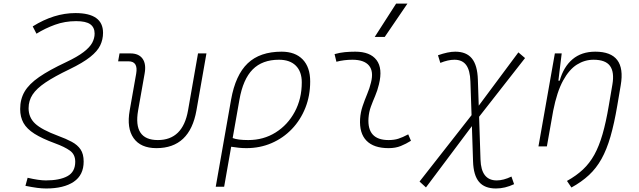

<svg xmlns="http://www.w3.org/2000/svg" viewBox="-20 -815 3556 1069"><path d="M236.8 234.4Q213.9 234.4 187.3 231Q160.6 227.5 121.6 219.7L133.8 174.8Q196.8 189.5 234.9 189.5Q312 189.5 355.5 165.8Q398.9 142.1 398.9 85.4Q398.9 44.9 369.4 23.7Q339.8 2.4 286.1 -17.1Q214.4 -43.5 171.9 -70.3Q129.4 -97.2 110.8 -130.4Q92.3 -163.6 92.3 -208Q92.3 -262.7 116.9 -304.9Q141.6 -347.2 197.8 -386Q253.9 -424.8 347.7 -468.8Q411.6 -499 446 -525.6Q480.5 -552.2 493.7 -577.4Q506.8 -602.5 506.8 -627.9Q506.8 -662.1 482.9 -679.7Q459 -697.3 403.8 -697.3Q341.3 -697.3 286.1 -677.2Q231 -657.2 183.1 -627.4L162.1 -668Q280.8 -742.2 399.9 -742.2Q553.7 -742.2 553.7 -632.3Q553.7 -595.2 538.1 -562.5Q522.5 -529.8 481.9 -497.6Q441.4 -465.3 366.7 -429.2Q283.2 -389.2 233.4 -355.7Q183.6 -322.3 161.4 -288.3Q139.2 -254.4 139.2 -212.4Q139.2 -161.1 175.5 -127Q211.9 -92.8 303.7 -58.6Q347.7 -42.5 379.6 -25.4Q411.6 -8.3 428.7 17.1Q445.8 42.5 445.8 84.5Q445.8 159.7 390.6 197Q335.4 234.4 236.8 234.4Z M851.1 9.8Q763.2 9.8 723.9 -45.9Q684.6 -101.6 702.1 -200.2L738.3 -405.3Q750 -473.6 695.3 -473.6H637.7L645.5 -517.6H706.1Q752.9 -517.6 773.9 -488Q794.9 -458.5 785.2 -405.3L749 -200.2Q720.2 -35.2 858.9 -35.2Q998 -35.2 1026.9 -200.2L1082.5 -517.6H1129.4L1073.7 -200.2Q1036.6 9.8 851.1 9.8Z M1547.9 -527.3Q1623.5 -527.3 1665.3 -484.1Q1707 -440.9 1707 -361.3Q1707 -282.2 1680.2 -214.6Q1653.3 -147 1605.2 -96.7Q1557.1 -46.4 1492.4 -18.3Q1427.7 9.8 1351.6 9.8Q1330.1 9.8 1309.3 7.6Q1288.6 5.4 1267.1 2L1228 224.6H1181.2L1266.6 -260.3Q1291 -397.5 1359.1 -462.4Q1427.2 -527.3 1547.9 -527.3ZM1275.4 -46.4Q1303.7 -35.2 1362.3 -35.2Q1447.3 -35.2 1514.6 -77.4Q1582 -119.6 1621.1 -192.4Q1660.2 -265.1 1660.2 -356.4Q1660.2 -416.5 1627 -449.5Q1593.8 -482.4 1533.2 -482.4Q1440.4 -482.4 1386.7 -428.2Q1333 -374 1313 -259.3Z M2252.9 -66.9 2268.1 -31.2Q2241.2 -14.2 2211.7 -2.2Q2182.1 9.8 2143.6 9.8Q2061 9.8 2020.5 -31.7Q1980 -73.2 1984.9 -153.3Q1987.3 -189.9 1999 -224.4Q2010.7 -258.8 2024.4 -291.5Q2038.1 -324.2 2045.4 -355Q2061.5 -417.5 2034.4 -450Q2007.3 -482.4 1942.4 -482.4Q1896 -482.4 1853 -471.2L1842.8 -513.7Q1871.6 -522 1900.4 -524.7Q1929.2 -527.3 1958 -527.3Q2041 -527.3 2076.4 -480.7Q2111.8 -434.1 2089.8 -345.2Q2081.5 -310.5 2068.6 -280.5Q2055.7 -250.5 2044.9 -221.2Q2034.2 -191.9 2031.7 -157.7Q2023.4 -35.2 2143.1 -35.2Q2173.8 -35.2 2197.3 -42.5Q2220.7 -49.8 2252.9 -66.9ZM2066.4 -609.4 2185.5 -794.9H2248.5L2122.1 -609.4Z M2351.6 228.5 2315.9 195.8 2605.5 -173.8 2599.1 -361.3Q2597.2 -423.8 2575.4 -453.1Q2553.7 -482.4 2510.3 -482.4Q2474.6 -482.4 2431.6 -464.8L2418.5 -507.3Q2475.1 -527.3 2514.6 -527.3Q2576.7 -527.3 2607.4 -489.5Q2638.2 -451.7 2640.6 -371.6L2645.5 -226.6L2866.2 -523.4L2903.3 -491.7L2647.5 -165L2655.3 73.2Q2658.7 189.5 2745.6 189.5Q2783.2 189.5 2827.6 168L2842.3 210.4Q2791.5 234.4 2741.2 234.4Q2678.2 234.4 2647.2 197.8Q2616.2 161.1 2613.8 83.5L2607.4 -112.8Z M2978 0 3069.3 -517.6H3107.4L3088.9 -365.7H3096.2Q3117.7 -442.9 3167.7 -485.1Q3217.8 -527.3 3294.4 -527.3Q3468.3 -527.3 3436 -340.3L3417 -228Q3399.9 -127 3378.9 -54.4Q3357.9 18.1 3328.9 70.1Q3299.8 122.1 3259 159.9Q3218.3 197.8 3161.6 229L3136.7 192.4Q3188.5 163.6 3225.6 128.9Q3262.7 94.2 3289.1 46.6Q3315.4 -1 3334.7 -67.6Q3354 -134.3 3369.6 -227.1L3389.6 -344.2Q3401.4 -413.1 3376.5 -447.8Q3351.6 -482.4 3284.7 -482.4Q3235.4 -482.4 3192.1 -455.3Q3148.9 -428.2 3115 -366.2Q3081.1 -304.2 3060.1 -198.7L3024.9 0Z"/></svg>

Font: Cascadia Mono PL ExtraLight
Style: Italic
Weight: 200
Italic angle: -10°
Monospace: yes
Designer: Aaron Bell
Foundry: Saja Typeworks
Version: Version 2404.023; ttfautohint (v1.8.4)